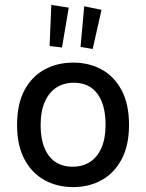

<svg xmlns="http://www.w3.org/2000/svg" viewBox="-20 -749 595 782"><path d="M278.5 13Q213 13 161.2 -15.5Q109.5 -44 79.5 -100.5Q49.5 -157 49.5 -240Q49.5 -325 79.5 -381.2Q109.5 -437.5 161.2 -465.8Q213 -494 278.5 -494Q343 -494 394.2 -465.8Q445.5 -437.5 475.5 -381.2Q505.5 -325 505.5 -240Q505.5 -157 475.5 -100.5Q445.5 -44 394.2 -15.5Q343 13 278.5 13ZM275.5 -70Q317.5 -70 347.5 -90Q377.5 -110 393.8 -148.2Q410 -186.5 410 -240Q410 -322 376.8 -367Q343.5 -412 281 -412Q239 -412 208.8 -391.8Q178.5 -371.5 162 -333.2Q145.5 -295 145.5 -240Q145.5 -159 179.2 -114.5Q213 -70 275.5 -70ZM357.5 -549.5 308 -558 323 -723.5 393.5 -709ZM232.5 -555.5 182 -561.5 189 -729 260 -718Z"/></svg>

Font: Karla Medium
Style: Regular
Weight: 500
Designer: Jonathan Pinhorn
Version: Version 2.001